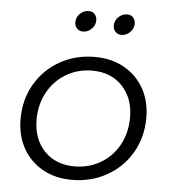

<svg xmlns="http://www.w3.org/2000/svg" viewBox="-52 -766 725 816"><g transform="rotate(5 310.5 -358.5)"><path d="M329 -682Q329 -661 313 -645.5Q297 -630 277 -630Q261 -630 251 -640.5Q241 -651 241 -667Q241 -688 257 -703.5Q273 -719 294 -719Q310 -719 319.5 -708.5Q329 -698 329 -682ZM493 -682Q493 -661 477 -645.5Q461 -630 441 -630Q425 -630 415 -640.5Q405 -651 405 -667Q405 -688 421 -703.5Q437 -719 458 -719Q474 -719 483.5 -708.5Q493 -698 493 -682ZM577 -288Q577 -205 538.5 -139Q500 -73 433 -35.5Q366 2 284 2Q213 2 159 -28.5Q105 -59 75 -113Q45 -167 45 -237Q45 -320 83.5 -386Q122 -452 188.5 -489.5Q255 -527 337 -527Q408 -527 462.5 -496.5Q517 -466 547 -412Q577 -358 577 -288ZM113 -240Q113 -158 161.5 -107Q210 -56 290 -56Q351 -56 401 -85Q451 -114 479.5 -166Q508 -218 508 -284Q508 -366 459.5 -417Q411 -468 331 -468Q270 -468 220 -438.5Q170 -409 141.5 -357Q113 -305 113 -240Z"/></g></svg>

Font: TypoPRO Montserrat Alternates
Style: Italic
Weight: 300
Italic angle: -11.3°
Designer: Julieta Ulanovsky
Foundry: Julieta Ulanovsky
Version: Version 6.001